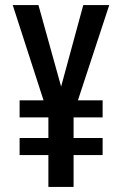

<svg xmlns="http://www.w3.org/2000/svg" viewBox="-20 -734 481 754"><path d="M220 -394 131 -714H30L151 -340H57V-273H170V-192H57V-125H170V0H269V-125H383V-192H269V-273H383V-340H286L409 -714H307Z"/></svg>

Font: Noto Sans Khmer ExtraCondensed Medium
Style: Regular
Weight: 500
Width: 2
Designer: Danh Hong and the Monotype Design Team
Foundry: Monotype Imaging Inc.
Version: Version 2.004